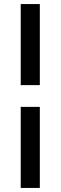

<svg xmlns="http://www.w3.org/2000/svg" viewBox="-20 -795 298 945"><path d="M82 -376H176V-775H82ZM82 130H176V-269H82Z"/></svg>

Font: RT Raleway SemiBold
Style: Regular
Weight: 400
Designer: Matt McInerney, Pablo Impallari, Rodrigo Fuenzalida — Edited by Milan Moffatt in April 2016
Foundry: Matt McInerney, Pablo Impallari, Rodrigo Fuenzalida — Edited by Milan Moffatt in April 2016
Version: Version 3.001